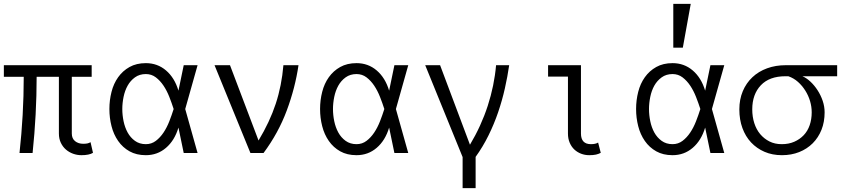

<svg xmlns="http://www.w3.org/2000/svg" viewBox="-20 -793 4407 995"><path d="M352.1 -101.1Q352.1 -75.2 369.1 -61.5Q386.2 -47.9 411.1 -47.9Q424.8 -47.9 433.3 -49.8Q441.9 -51.8 449.2 -56.2L461.9 -1Q441.9 11.2 401.9 11.2Q379.9 11.2 358.9 3.7Q337.9 -3.9 321.5 -18.1Q305.2 -32.2 295.2 -53.2Q285.2 -74.2 285.2 -101.1V-395H169.9Q169.9 -201.2 148.9 0H81.1Q91.8 -98.1 97.4 -196.5Q103 -294.9 103 -395H0V-455.1H455.1V-395H352.1Z M613.8 -228Q613.8 -196.8 620.4 -164.8Q627 -132.8 641.4 -106.4Q655.8 -80.1 679.4 -63Q703.1 -45.9 735.8 -45.9Q765.1 -45.9 787.6 -63Q810.1 -80.1 827.4 -106Q844.7 -131.8 857.4 -164.3Q870.1 -196.8 879.9 -228Q870.1 -258.8 857.4 -291Q844.7 -323.2 827.4 -349.1Q810.1 -375 787.6 -392.1Q765.1 -409.2 735.8 -409.2Q703.1 -409.2 679.4 -392.1Q655.8 -375 641.4 -349.1Q627 -323.2 620.4 -291Q613.8 -258.8 613.8 -228ZM546.9 -228Q546.9 -273.9 557.9 -316.9Q568.8 -359.9 592.3 -392.8Q615.7 -425.8 651.4 -445.8Q687 -465.8 735.8 -465.8Q795.9 -465.8 840.3 -428Q884.8 -390.1 904.8 -323.2L932.1 -455.1H1003.9L939.9 -228L1003.9 0H932.1L904.8 -131.8Q884.8 -64.9 840.3 -26.9Q795.9 11.2 735.8 11.2Q687 11.2 651.4 -8.8Q615.7 -28.8 592.3 -62.5Q568.8 -96.2 557.9 -139.2Q546.9 -182.1 546.9 -228Z M1526.9 -455.1Q1509.8 -337.9 1466.3 -220.9Q1422.9 -104 1345.7 0H1277.8L1091.8 -455.1H1171.9L1319.8 -64.9Q1377.9 -161.1 1408.9 -255.1Q1439.9 -349.1 1448.7 -455.1Z M1705.6 -228Q1705.6 -196.8 1712.2 -164.8Q1718.8 -132.8 1733.2 -106.4Q1747.6 -80.1 1771.2 -63Q1794.9 -45.9 1827.6 -45.9Q1856.9 -45.9 1879.4 -63Q1901.9 -80.1 1919.2 -106Q1936.5 -131.8 1949.2 -164.3Q1961.9 -196.8 1971.7 -228Q1961.9 -258.8 1949.2 -291Q1936.5 -323.2 1919.2 -349.1Q1901.9 -375 1879.4 -392.1Q1856.9 -409.2 1827.6 -409.2Q1794.9 -409.2 1771.2 -392.1Q1747.6 -375 1733.2 -349.1Q1718.8 -323.2 1712.2 -291Q1705.6 -258.8 1705.6 -228ZM1638.7 -228Q1638.7 -273.9 1649.7 -316.9Q1660.6 -359.9 1684.1 -392.8Q1707.5 -425.8 1743.2 -445.8Q1778.8 -465.8 1827.6 -465.8Q1887.7 -465.8 1932.1 -428Q1976.6 -390.1 1996.6 -323.2L2023.9 -455.1H2095.7L2031.7 -228L2095.7 0H2023.9L1996.6 -131.8Q1976.6 -64.9 1932.1 -26.9Q1887.7 11.2 1827.6 11.2Q1778.8 11.2 1743.2 -8.8Q1707.5 -28.8 1684.1 -62.5Q1660.6 -96.2 1649.7 -139.2Q1638.7 -182.1 1638.7 -228Z M2618.7 -455.1Q2610.4 -397 2596.4 -335Q2582.5 -272.9 2561.5 -211.4Q2540.5 -149.9 2511.5 -91.1Q2482.4 -32.2 2444.8 20V182.1H2377.4V21L2183.6 -455.1H2260.7L2415.5 -43Q2473.6 -140.1 2507.6 -244.6Q2541.5 -349.1 2550.8 -455.1Z M3093.3 -1Q3082.5 4.9 3068.6 8.1Q3054.7 11.2 3033.7 11.2Q3011.7 11.2 2991.7 3.7Q2971.7 -3.9 2956.5 -18.1Q2941.4 -32.2 2932.4 -53.2Q2923.3 -74.2 2923.3 -101.1V-396H2820.3V-455.1H2990.7V-101.1Q2990.7 -45.9 3042.5 -45.9Q3066.4 -45.9 3079.6 -54.2Z M3343.3 -228Q3343.3 -196.8 3349.9 -164.8Q3356.4 -132.8 3370.8 -106.4Q3385.3 -80.1 3408.9 -63Q3432.6 -45.9 3465.3 -45.9Q3494.6 -45.9 3517.1 -63Q3539.6 -80.1 3556.9 -106Q3574.2 -131.8 3586.9 -164.3Q3599.6 -196.8 3609.4 -228Q3599.6 -258.8 3586.9 -291Q3574.2 -323.2 3556.9 -349.1Q3539.6 -375 3517.1 -392.1Q3494.6 -409.2 3465.3 -409.2Q3432.6 -409.2 3408.9 -392.1Q3385.3 -375 3370.8 -349.1Q3356.4 -323.2 3349.9 -291Q3343.3 -258.8 3343.3 -228ZM3276.4 -228Q3276.4 -273.9 3287.4 -316.9Q3298.3 -359.9 3321.8 -392.8Q3345.2 -425.8 3380.9 -445.8Q3416.5 -465.8 3465.3 -465.8Q3525.4 -465.8 3569.8 -428Q3614.3 -390.1 3634.3 -323.2L3661.6 -455.1H3733.4L3669.4 -228L3733.4 0H3661.6L3634.3 -131.8Q3614.3 -64.9 3569.8 -26.9Q3525.4 11.2 3465.3 11.2Q3416.5 11.2 3380.9 -8.8Q3345.2 -28.8 3321.8 -62.5Q3298.3 -96.2 3287.4 -139.2Q3276.4 -182.1 3276.4 -228ZM3559.6 -772.9 3518.6 -545.9H3469.2V-772.9Z M4138.2 -397.9Q4159.2 -389.2 4179.7 -370.1Q4200.2 -351.1 4216.8 -325.4Q4233.4 -299.8 4243.4 -270.5Q4253.4 -241.2 4253.4 -210.9Q4253.4 -161.1 4237.3 -120.6Q4221.2 -80.1 4191.7 -50.5Q4162.1 -21 4121.6 -4.9Q4081.1 11.2 4032.2 11.2Q3982.4 11.2 3941.9 -6.3Q3901.4 -23.9 3872.3 -54.9Q3843.3 -85.9 3827.4 -129.4Q3811.5 -172.9 3811.5 -226.1Q3811.5 -277.8 3829.3 -320.3Q3847.2 -362.8 3879.2 -392.8Q3911.1 -422.9 3955.3 -439Q3999.5 -455.1 4051.3 -455.1H4318.4V-397.9ZM4050.3 -397.9Q3967.3 -397.9 3922.9 -351.1Q3878.4 -304.2 3878.4 -226.1Q3878.4 -188 3888.9 -155Q3899.4 -122.1 3919.4 -98.1Q3939.5 -74.2 3967.3 -60.1Q3995.1 -45.9 4031.2 -45.9Q4067.4 -45.9 4095.9 -58.3Q4124.5 -70.8 4145 -92.3Q4165.5 -113.8 4176 -144.3Q4186.5 -174.8 4186.5 -210.9Q4186.5 -240.2 4178 -269Q4169.4 -297.9 4153.3 -323.5Q4137.2 -349.1 4115.2 -368.7Q4093.3 -388.2 4065.4 -397.9Z"/></svg>

Font: Anonymous Pro
Style: Regular
Weight: 400
Monospace: yes
Designer: Mark Simonson
Version: Version 1.002